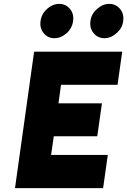

<svg xmlns="http://www.w3.org/2000/svg" viewBox="-20 -965 653 985"><path d="M284 -945Q250 -945 221 -919Q193 -894 188 -857Q183 -820 204 -795Q225 -769 259 -769Q293 -769 322 -795Q350 -820 355 -857Q360 -894 339 -919Q318 -945 284 -945ZM540 -945Q507 -945 478 -919Q448 -893 444 -857Q439 -820 460 -795Q481 -769 516 -769Q549 -769 578 -795Q608 -821 612 -857Q617 -894 596 -919Q575 -945 540 -945ZM57 0H509L533 -170H242L256 -266H479L503 -435H280L293 -530H583L607 -700H155Z"/></svg>

Font: Unageo
Style: Black-Italic
Weight: 900
Designer: Richard Sepsi
Foundry: Richard Sepsi
Version: Version 2.000